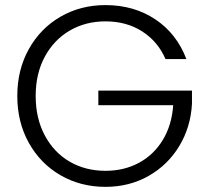

<svg xmlns="http://www.w3.org/2000/svg" viewBox="-20 -727 822 754"><path d="M47.9 -350.1Q47.9 -453.1 93.5 -534.7Q139.2 -616.2 218 -661.6Q296.9 -707 394 -707Q505.9 -707 589.8 -651.1Q673.8 -595.2 711.9 -495.1H629.9Q600.1 -564 538.6 -603.5Q477.1 -643.1 394 -643.1Q315.9 -643.1 253.9 -606.9Q191.9 -570.8 156 -504.4Q120.1 -438 120.1 -350.1Q120.1 -262.2 156 -195.1Q191.9 -127.9 253.9 -92Q315.9 -56.2 394 -56.2Q467.3 -56.2 525.6 -87.6Q584 -119.1 619.4 -177.5Q654.8 -235.8 660.2 -314H366.2V-371.1H733.9V-319.8Q729 -228 684.1 -153.6Q639.2 -79.1 563.5 -36.1Q487.8 6.8 394 6.8Q296.9 6.8 218 -38.6Q139.2 -84 93.5 -165.5Q47.9 -247.1 47.9 -350.1Z"/></svg>

Font: Poppins Light
Style: Regular
Weight: 300
Designer: Ninad Kale (Devanagari), Jonny Pinhorn (Latin)
Foundry: Indian Type Foundry
Version: 4.004